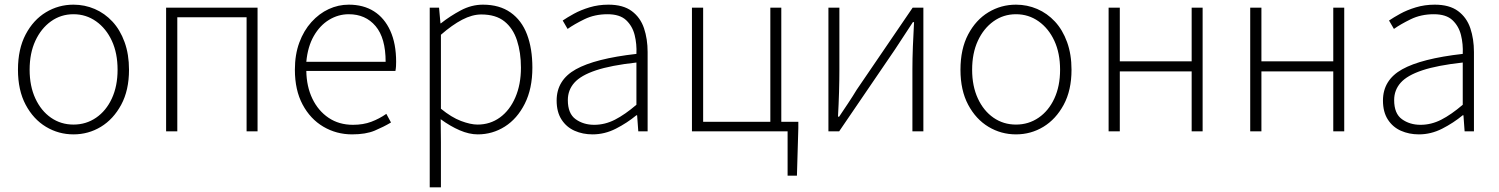

<svg xmlns="http://www.w3.org/2000/svg" viewBox="-20 -563 6426 823"><path d="M295 13Q231 13 177 -19.5Q123 -52 90 -114Q57 -176 57 -264Q57 -353 90 -415.5Q123 -478 177 -510.5Q231 -543 295 -543Q343 -543 386 -524.5Q429 -506 462 -470.5Q495 -435 514 -382.5Q533 -330 533 -264Q533 -176 499.5 -114Q466 -52 412.5 -19.5Q359 13 295 13ZM295 -29Q349 -29 392 -58.5Q435 -88 459.5 -141Q484 -194 484 -264Q484 -335 459.5 -388Q435 -441 392 -471.5Q349 -502 295 -502Q241 -502 198.5 -471.5Q156 -441 131.5 -388Q107 -335 107 -264Q107 -194 131.5 -141Q156 -88 198.5 -58.5Q241 -29 295 -29Z M692 0V-530H1084V0H1037V-489H740V0Z M1489 13Q1422 13 1366 -20Q1310 -53 1277 -115Q1244 -177 1244 -264Q1244 -329 1263 -380.5Q1282 -432 1315 -468.5Q1348 -505 1389 -524Q1430 -543 1475 -543Q1538 -543 1583 -514.5Q1628 -486 1653 -431Q1678 -376 1678 -298Q1678 -289 1677.5 -279.5Q1677 -270 1675 -259H1293Q1294 -192 1319 -140Q1344 -88 1388.5 -58Q1433 -28 1493 -28Q1537 -28 1571.5 -41Q1606 -54 1636 -75L1656 -38Q1624 -19 1586 -3Q1548 13 1489 13ZM1293 -298H1633Q1633 -400 1590 -451Q1547 -502 1475 -502Q1430 -502 1390.5 -478Q1351 -454 1325 -408.5Q1299 -363 1293 -298Z M1822 240V-530H1862L1868 -463H1870Q1909 -494 1955 -518.5Q2001 -543 2050 -543Q2121 -543 2168.5 -509.5Q2216 -476 2239 -415.5Q2262 -355 2262 -273Q2262 -183 2229.5 -118.5Q2197 -54 2144 -20.5Q2091 13 2028 13Q1991 13 1950.5 -4.5Q1910 -22 1869 -52L1870 46V240ZM2027 -29Q2081 -29 2123 -59.5Q2165 -90 2189 -145.5Q2213 -201 2213 -273Q2213 -338 2196 -390Q2179 -442 2142 -471.5Q2105 -501 2043 -501Q2004 -501 1961 -478.5Q1918 -456 1870 -414V-97Q1915 -60 1956 -44.5Q1997 -29 2027 -29Z M2520 13Q2478 13 2443 -2.5Q2408 -18 2387 -50.5Q2366 -83 2366 -132Q2366 -220 2448.5 -266Q2531 -312 2708 -332Q2710 -374 2700.5 -412.5Q2691 -451 2664 -476.5Q2637 -502 2584 -502Q2529 -502 2485 -480.5Q2441 -459 2413 -439L2392 -475Q2411 -488 2440 -504Q2469 -520 2507 -531.5Q2545 -543 2588 -543Q2651 -543 2688 -515.5Q2725 -488 2740.5 -442Q2756 -396 2756 -340V0H2716L2711 -69H2708Q2668 -36 2620 -11.5Q2572 13 2520 13ZM2527 -28Q2573 -28 2616 -50Q2659 -72 2708 -114V-295Q2599 -283 2534.5 -261.5Q2470 -240 2442 -208.5Q2414 -177 2414 -134Q2414 -76 2447.5 -52Q2481 -28 2527 -28Z M3356 190V0H2946V-530H2994V-41H3282V-530H3329V-41H3402V-14L3396 190Z M3531 0V-530H3578V-263Q3578 -220 3576.5 -168Q3575 -116 3572 -63H3577Q3594 -88 3615.5 -120.5Q3637 -153 3652 -178L3892 -530H3938V0H3891V-267Q3891 -311 3893 -363Q3895 -415 3898 -468H3893Q3877 -443 3855 -410Q3833 -377 3817 -352L3577 0Z M4335 13Q4271 13 4217 -19.5Q4163 -52 4130 -114Q4097 -176 4097 -264Q4097 -353 4130 -415.5Q4163 -478 4217 -510.5Q4271 -543 4335 -543Q4383 -543 4426 -524.5Q4469 -506 4502 -470.5Q4535 -435 4554 -382.5Q4573 -330 4573 -264Q4573 -176 4539.5 -114Q4506 -52 4452.5 -19.5Q4399 13 4335 13ZM4335 -29Q4389 -29 4432 -58.5Q4475 -88 4499.5 -141Q4524 -194 4524 -264Q4524 -335 4499.5 -388Q4475 -441 4432 -471.5Q4389 -502 4335 -502Q4281 -502 4238.5 -471.5Q4196 -441 4171.5 -388Q4147 -335 4147 -264Q4147 -194 4171.5 -141Q4196 -88 4238.5 -58.5Q4281 -29 4335 -29Z M4732 0V-530H4780V-300H5088V-530H5135V0H5088V-257H4780V0Z M5339 0V-530H5387V-300H5695V-530H5742V0H5695V-257H5387V0Z M6062 13Q6020 13 5985 -2.5Q5950 -18 5929 -50.5Q5908 -83 5908 -132Q5908 -220 5990.5 -266Q6073 -312 6250 -332Q6252 -374 6242.5 -412.5Q6233 -451 6206 -476.5Q6179 -502 6126 -502Q6071 -502 6027 -480.5Q5983 -459 5955 -439L5934 -475Q5953 -488 5982 -504Q6011 -520 6049 -531.5Q6087 -543 6130 -543Q6193 -543 6230 -515.5Q6267 -488 6282.5 -442Q6298 -396 6298 -340V0H6258L6253 -69H6250Q6210 -36 6162 -11.5Q6114 13 6062 13ZM6069 -28Q6115 -28 6158 -50Q6201 -72 6250 -114V-295Q6141 -283 6076.5 -261.5Q6012 -240 5984 -208.5Q5956 -177 5956 -134Q5956 -76 5989.5 -52Q6023 -28 6069 -28Z"/></svg>

Font: Noto Sans TC ExtraLight
Style: Regular
Weight: 250
Designer: Ryoko NISHIZUKA  (kana, bopomofo & ideographs); Paul D. Hunt (Latin, Greek & Cyrillic); Sandoll Communications , Soo-you
Foundry: Adobe
Version: Version 2.004-H2;hotconv 1.0.118;makeotfexe 2.5.65603